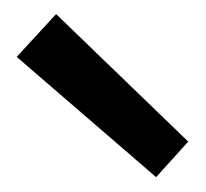

<svg xmlns="http://www.w3.org/2000/svg" viewBox="-20 -881 288 269"><path d="M243.7 -682.6 58.6 -861.3 3.4 -801.3 198.7 -632.8Z"/></svg>

Font: Duru Sans
Style: Regular
Weight: 400
Designer: Onur Yazıcıgil
Foundry: Onur Yazıcıgil
Version: Version 1.002